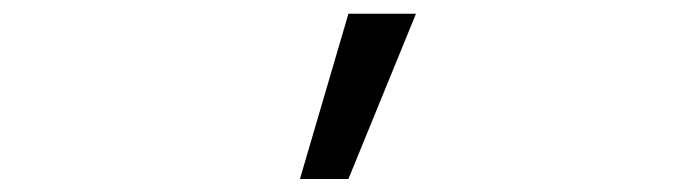

<svg xmlns="http://www.w3.org/2000/svg" viewBox="-20 -790 1040 286"><path d="M426.8 -523.4 499 -769.5H599.6L499 -523.4Z"/></svg>

Font: Gen Shin Gothic Monospace Normal
Style: Regular
Weight: 350
Designer: [Source Han Sans]
Ryoko NISHIZUKA  (kana & ideographs); Paul D. Hunt (Latin, Greek & Cyrillic); Wenlong ZHANG  (bopomofo
Version: Version 1.002.20150607